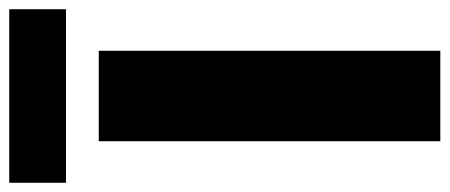

<svg xmlns="http://www.w3.org/2000/svg" viewBox="-345 -675 974 416"><g transform="rotate(-90 142.0 -467.0)"><path d="M44 0V-740H240V0ZM-46 -811V-934H330V-811Z"/></g></svg>

Font: Encode Sans Condensed Black
Style: Regular
Weight: 900
Width: 3
Designer: Multiple Designers
Foundry: Impallari Type
Version: Version 2.000